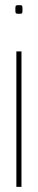

<svg xmlns="http://www.w3.org/2000/svg" viewBox="-20 -731 148 751"><path d="M54 -677Q44 -677 42 -679.5Q40 -682 40 -694Q40 -706 42 -708.5Q44 -711 54 -711Q65 -711 66.5 -708.5Q68 -706 68 -694Q68 -682 66.5 -679.5Q65 -677 54 -677ZM44 0V-530H64V0Z"/></svg>

Font: Georama ExtraCondensed Thin
Style: Regular
Weight: 100
Width: 2
Designer: Jean-Baptiste Levee
Foundry: Production Type
Version: Version 1.001